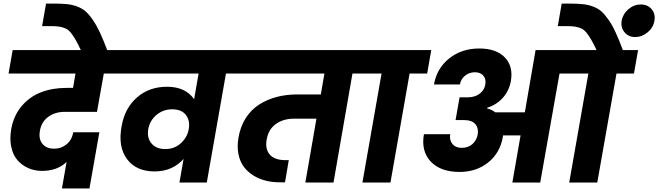

<svg xmlns="http://www.w3.org/2000/svg" viewBox="-20 -1020 3679 1073"><path d="M27.8 -608.9 50.8 -740.2H695.8L671.9 -608.9H560.1L522 -395H342.8Q287.6 -395 249.5 -366.9Q211.4 -338.9 203.1 -289.1Q194.8 -244.1 216.8 -216.6Q238.8 -189 283.2 -189Q321.8 -189 352.1 -213.6Q382.3 -238.3 389.2 -280.8H535.2L480 33.2H326.2L352.1 -115.2Q300.3 -64.9 214.8 -64.9Q173.3 -64.9 137.9 -80.6Q102.5 -96.2 77.6 -124.8Q52.7 -153.3 43 -198.7Q33.2 -244.1 43 -299.8Q56.6 -375 101.3 -427.5Q146 -480 209.5 -504.4Q272.9 -528.8 351.1 -528.8H388.2L401.9 -608.9Z M434.1 -734.9Q416 -773.9 403.1 -796.6Q390.1 -819.3 376.7 -836.2Q363.3 -853 347.4 -860.4Q331.5 -867.7 313.5 -870.8Q295.4 -874 267.1 -874H215.3L237.3 -1000H287.1Q329.1 -999.5 356.7 -996.6Q384.3 -993.7 411.9 -983.4Q439.5 -973.1 458.7 -956.1Q478 -939 499 -908.4Q520 -877.9 539.1 -836.9Q558.1 -795.9 581.1 -734.9Z M903.8 -187Q955.6 -187 991.2 -220Q1026.9 -252.9 1034.7 -297.9Q1043.5 -344.7 1019.3 -377Q995.1 -409.2 941.9 -409.2Q892.6 -409.2 855.2 -378.4Q817.9 -347.7 808.6 -298.8Q800.3 -249.5 826.7 -218.3Q853 -187 903.8 -187ZM1339.8 -608.9H1242.7L1135.7 0H982.9L1005.9 -131.8Q943.8 -62 843.8 -62Q740.7 -62 689.5 -131.3Q638.2 -200.7 659.7 -314.9Q677.2 -415.5 745.4 -475.3Q813.5 -535.2 913.6 -535.2Q1015.6 -535.2 1064.9 -465.8L1089.8 -608.9H639.6L662.6 -740.2H1363.8Z M1306.6 -608.9 1329.6 -740.2H2071.8L2048.8 -608.9H1949.7L1843.8 0H1686.5L1748.5 -356.9H1624.5Q1563 -356.9 1521.7 -327.1Q1480.5 -297.4 1470.7 -242.2Q1460.4 -188 1487.3 -156.5Q1514.2 -125 1575.7 -125H1593.8L1572.8 -1H1544.9Q1502.9 -1 1465.3 -10.3Q1427.7 -19.5 1396 -39.3Q1364.3 -59.1 1342.8 -87.6Q1321.3 -116.2 1312.7 -157.7Q1304.2 -199.2 1312.5 -249Q1322.8 -312 1353.3 -359.9Q1383.8 -407.7 1428.7 -436Q1473.6 -464.4 1526.6 -478.3Q1579.6 -492.2 1640.6 -492.2H1772.9L1793 -608.9Z M2005.4 0 2112.3 -608.9H2014.2L2037.1 -740.2H2390.1L2367.2 -608.9H2269L2162.1 0Z M2999 0H2843.3L2889.2 -263.2H2791Q2791 -261.7 2790.5 -258.5Q2790 -255.4 2790 -253.9Q2774.4 -165 2708.3 -112.1Q2642.1 -59.1 2548.3 -59.1Q2441.9 -59.1 2387.2 -117.2Q2332.5 -175.3 2349.1 -270H2496.1Q2490.2 -237.8 2508.1 -215.8Q2525.9 -193.8 2561 -193.8Q2596.2 -193.8 2620.1 -214.8Q2644 -235.8 2649.9 -270Q2655.3 -303.7 2636.2 -326.4Q2617.2 -349.1 2571.3 -349.1H2525.9L2548.3 -476.1H2594.2Q2633.3 -476.1 2659.7 -495.6Q2686 -515.1 2691.9 -545.9Q2697.8 -577.6 2681.4 -596.9Q2665 -616.2 2634.3 -616.2Q2603 -616.2 2579.1 -597.2Q2555.2 -578.1 2550.3 -547.9H2405.3Q2420.9 -638.2 2490.5 -693.6Q2560.1 -749 2658.2 -749Q2753.4 -749 2801.3 -699.2Q2849.1 -649.4 2835 -566.9Q2825.2 -513.2 2790.8 -474.1Q2756.3 -435.1 2703.1 -418L2702.1 -414.1Q2730 -406.7 2748 -392.1H2913.1L2973.1 -740.2H3314Q3295.9 -777.8 3283.2 -799.6Q3270.5 -821.3 3257.3 -837.6Q3244.1 -854 3228.3 -861.1Q3212.4 -868.2 3194.8 -871.1Q3177.2 -874 3148.9 -874H3097.2L3119.1 -1000H3168.9Q3210.9 -999.5 3238.5 -996.6Q3266.1 -993.7 3293.7 -983.6Q3321.3 -973.6 3340.3 -956.8Q3359.4 -939.9 3380.4 -910.2Q3401.4 -880.4 3419.9 -840.1Q3438.5 -799.8 3460.9 -740.2H3545.9L3522.9 -608.9H3425.3L3317.9 0H3161.1L3268.1 -608.9H3106.9Z M3529.3 -813Q3492.2 -813 3470.2 -839.6Q3448.2 -866.2 3454.1 -903.8Q3460.9 -941.9 3491.9 -968.5Q3522.9 -995.1 3561 -995.1Q3599.6 -995.1 3621.8 -968.5Q3644 -941.9 3637.2 -903.8Q3631.3 -866.2 3599.6 -839.6Q3567.9 -813 3529.3 -813Z"/></svg>

Font: Poppins
Style: Bold Italic
Weight: 700
Italic angle: -10°
Designer: Ninad Kale (Devanagari), Jonny Pinhorn (Latin)
Foundry: Indian Type Foundry
Version: Version 3.200;PS 1.000;hotconv 16.6.54;makeotf.lib2.5.65590